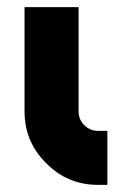

<svg xmlns="http://www.w3.org/2000/svg" viewBox="-20 -520 327 540"><path d="M49 -500V-207Q49 -121 110 -61Q170 0 256 0H282V-152H256Q233 -152 217 -168Q201 -184 201 -207V-500Z"/></svg>

Font: Unageo
Style: ExtraBold
Weight: 800
Designer: Richard Sepsi
Foundry: Richard Sepsi
Version: Version 2.000